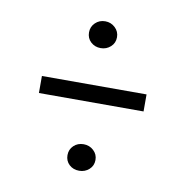

<svg xmlns="http://www.w3.org/2000/svg" viewBox="-54 -532 477 495"><g transform="rotate(10 184.0 -284.5)"><path d="M47.1 -268.2V-312.8H321V-268.2ZM183.9 -88.8Q168.2 -88.8 157.8 -98.5Q147.4 -108.2 147.4 -123.4Q147.4 -138.2 157.8 -148.2Q168.2 -158.2 183.9 -158.2Q199 -158.2 209.8 -148.2Q220.7 -138.2 220.7 -123.4Q220.7 -108.2 209.8 -98.5Q199 -88.8 183.9 -88.8ZM183.6 -409.8Q168.2 -409.8 157.6 -419.7Q147.1 -429.5 147.1 -444.7Q147.1 -459.5 157.6 -469.7Q168.2 -480 183.6 -480Q198.7 -480 209.6 -469.7Q220.4 -459.5 220.4 -444.7Q220.4 -429.5 209.6 -419.7Q198.7 -409.8 183.6 -409.8Z"/></g></svg>

Font: Alumni Sans Thin
Style: Regular
Weight: 100
Designer: Robert E. Leuschke
Foundry: Robert E. Leuschke
Version: Version 1.018